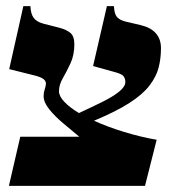

<svg xmlns="http://www.w3.org/2000/svg" viewBox="-20 -605 550 625"><path d="M504 -448Q504 -415 496.5 -385.5Q489 -356 467 -327Q445 -298 401.5 -270Q358 -242 286 -212Q330 -192 384 -175.5Q438 -159 490 -150L452 0H9L46 -160H238Q213 -181 186 -203.5Q159 -226 140.5 -249Q122 -272 122 -292Q122 -304 125.5 -314Q129 -324 129.5 -332.5Q130 -341 121 -348Q112 -355 86 -361L10 -380L56 -585H79Q80 -560 89.5 -547Q99 -534 121 -528L172 -515Q196 -509 209 -498Q222 -487 222 -461Q222 -426 209.5 -399Q197 -372 184.5 -350.5Q172 -329 172 -308Q172 -292 189.5 -273.5Q207 -255 237 -237Q278 -256 312.5 -273Q347 -290 367.5 -306.5Q388 -323 388 -338Q388 -349 382.5 -356.5Q377 -364 355 -370L283 -390L328 -585H351Q352 -560 360.5 -550Q369 -540 388 -535L439 -523Q504 -507 504 -448Z"/></svg>

Font: Bona Nova
Style: Bold
Weight: 700
Designer: Mateusz Machalski
Foundry: Capitalics
Version: Version 4.001; ttfautohint (v1.8.3)